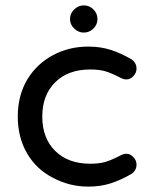

<svg xmlns="http://www.w3.org/2000/svg" viewBox="-20 -682 561 713"><path d="M240 -611Q240 -632 255.5 -647Q271 -662 291 -662Q312 -662 327 -647Q342 -632 342 -611Q342 -591 327 -576Q312 -561 291 -561Q271 -561 255.5 -576Q240 -591 240 -611ZM82 -388Q117 -445 176.5 -477Q236 -509 308 -509Q353 -509 390.5 -497Q428 -485 468 -462Q487 -449 487 -427Q487 -412 475.5 -399.5Q464 -387 449 -387Q439 -387 428 -393Q393 -411 370.5 -417.5Q348 -424 315 -424Q233 -424 185 -376.5Q137 -329 137 -249Q137 -169 185 -121.5Q233 -74 315 -74Q348 -74 370.5 -80.5Q393 -87 428 -105Q439 -111 449 -111Q464 -111 475.5 -98.5Q487 -86 487 -71Q487 -49 468 -36Q428 -13 390.5 -1Q353 11 308 11Q239 11 178 -21Q115 -53 80.5 -112.5Q46 -172 46 -249Q46 -328 82 -388Z"/></svg>

Font: 寒蝉全圆体
Style: Regular
Weight: 400
Designer: Warren2060
      Designed by Motoya company      

      [Varela Round]
      Joe Prince(Latin component); Avraham Cornf
Foundry: ChillType
Version: Version 3.200